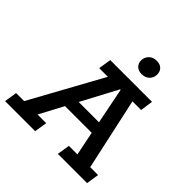

<svg xmlns="http://www.w3.org/2000/svg" viewBox="-230 -925 1083 1083"><g transform="rotate(45 312.0 -383.0)"><path d="M-31 0 -19 -76H45L282 -507H213L225 -583H558L547 -507H478L572 -76H635L623 0H390L402 -76H470L441 -219H228L152 -76H221L209 0ZM266 -290H428L385 -506H381ZM406 -652Q379 -652 364 -667Q349 -682 349 -705Q349 -730 366.5 -748Q384 -766 414 -766Q441 -766 455.5 -751Q470 -736 470 -712Q470 -687 452.5 -669.5Q435 -652 406 -652Z"/></g></svg>

Font: Rokkitt SemiBold Medium
Style: Italic
Weight: 500
Italic angle: -9°
Version: Version 3.103